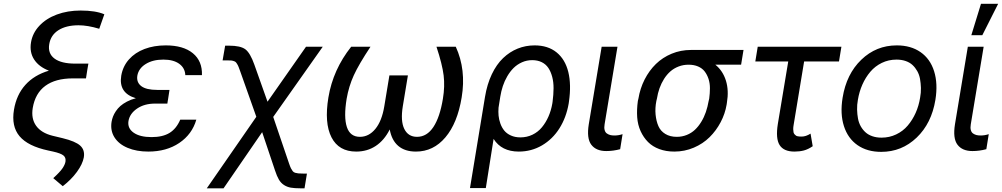

<svg xmlns="http://www.w3.org/2000/svg" viewBox="-20 -793 5307 1017"><path d="M532.7 -717.3 505.7 -640.6Q444.2 -659.1 396.3 -659.1Q330.3 -659.1 289.4 -633Q248.6 -606.9 240.8 -558.9Q232.6 -509.6 268.6 -482.8Q304.7 -456 378.6 -456H448.2L442.5 -423.3L435.4 -377.8H365.8Q274.1 -377.8 220.3 -338.4Q166.5 -299 153.4 -220.9Q144.2 -164.8 171.3 -126.8Q198.5 -88.8 258.5 -73.9L311.8 -61.1Q379.3 -44.7 404.8 -21.7Q430.4 1.4 424 40.5Q417.3 76.7 387.3 117.7Q357.2 158.7 312.5 193.2L262.1 150.6Q297.6 118.3 310.7 98.9Q323.9 79.5 326.7 63.9Q330.3 41.9 315.9 30.4Q301.5 18.8 261.4 9.9L235.8 4.3Q127.8 -18.8 83.6 -71.4Q39.4 -123.9 54 -211.6Q67.1 -290.8 114.2 -343.2Q161.2 -395.6 239 -418.7Q185.7 -439.3 160.7 -478Q135.7 -516.7 144.2 -568.2Q152.3 -617.9 188.4 -656.4Q224.4 -695 281.2 -716.1Q338.1 -737.2 407 -737.2Q486.5 -737.2 532.7 -717.3Z M869.3 -261.4H869L866.5 -244.3H801.1Q745 -244.3 706.1 -217.9Q667.3 -191.4 660.5 -152Q654.5 -113.6 687.9 -90.2Q721.2 -66.8 782.7 -66.8Q842 -66.8 878.2 -89.1Q914.4 -111.5 934.7 -159.1H1019.9Q997.5 -81.7 929.7 -35.9Q861.9 9.9 765.6 9.9Q703.1 9.9 656.1 -9.8Q609 -29.5 586.3 -65.5Q563.6 -101.6 571 -147.7Q573.5 -162.3 578.7 -175.8Q583.8 -189.3 593.8 -204.2Q603.7 -219.1 617.5 -231.4Q631.4 -243.6 652.5 -254.8Q673.7 -266 699.6 -272.7Q607.2 -300.1 622.2 -392Q630.7 -441.8 663 -478.2Q695.3 -514.6 745.6 -533.6Q795.8 -552.6 858 -552.6Q951 -552.6 1001.6 -511Q1052.2 -469.5 1049.7 -394.9H961.6Q959.9 -432.9 929.3 -455.1Q898.8 -477.3 845.2 -477.3Q789.1 -477.3 751.6 -453.8Q714.1 -430.4 707.4 -392Q702.1 -356.9 728.3 -336.8Q754.6 -316.8 812.5 -316.8H877.8Z M1075.3 204.5 1337.7 -174.4 1252.8 -414.1Q1246.8 -430.4 1243.8 -438.4Q1240.8 -446.4 1235.8 -454.4Q1230.8 -462.4 1227.5 -465Q1224.1 -467.7 1216.1 -470.2Q1208.1 -472.7 1201.2 -472.8Q1194.2 -473 1179.7 -473H1159.1L1172.6 -551.1H1193.2Q1253.9 -551.1 1279.7 -531.8Q1305.4 -512.4 1327.4 -450.3L1397 -254.3L1600.9 -545.5H1689.6L1427.2 -173.7L1511.4 73.9Q1516.7 89.5 1521.1 98.4Q1525.6 107.2 1530.4 113.5Q1535.2 119.7 1543.5 122.2Q1551.8 124.6 1560.4 125.5Q1568.9 126.4 1585.2 126.4H1605.8L1593 204.5H1572.4Q1540.5 204.5 1520.4 201Q1500.4 197.4 1484 186.8Q1467.7 176.1 1457.2 158.2Q1446.7 140.3 1436.8 110.1L1368.6 -93L1164.1 204.5Z M1840.2 -545.5H1942.5Q1880.7 -452.4 1854 -394Q1827.4 -335.6 1816.1 -269.9Q1800.1 -172.2 1817.3 -120.2Q1834.5 -68.2 1886.4 -68.2Q1933.9 -68.2 1968.4 -110.3Q2002.8 -152.3 2015.6 -230.1L2042.6 -393.5H2140.6L2113.6 -230.1Q2100.9 -152.3 2121.4 -110.3Q2142 -68.2 2188.9 -68.2Q2241.1 -68.2 2275.6 -120.2Q2310 -172.2 2326 -269.9Q2337 -335.6 2329.9 -393.6Q2322.8 -451.7 2291.9 -545.5H2394.2Q2449.9 -423.7 2425.4 -277Q2403.1 -141 2339.3 -65.5Q2275.6 9.9 2183.2 9.9Q2125 9.9 2089.8 -19.9Q2054.7 -49.7 2044.4 -107.2Q2015.3 -49.7 1970.2 -19.9Q1925.1 9.9 1866.5 9.9Q1774.5 9.9 1735.8 -65.7Q1697.1 -141.3 1719.5 -277Q1744 -424.4 1840.2 -545.5Z M2469.5 203.1 2549 -279.8Q2560 -346.9 2585 -399.5Q2610.1 -452.1 2644.9 -485.3Q2679.7 -518.5 2721.9 -535.5Q2764.2 -552.6 2811.8 -552.6Q2882.5 -552.6 2928.1 -515.6Q2973.7 -478.7 2990.2 -411.8Q3006.7 -344.8 2993.6 -254.3L2992.2 -244.3Q2979.4 -170.5 2943.2 -113.1Q2907 -55.8 2850.9 -22.9Q2794.7 9.9 2728 9.9Q2636.7 9.9 2594.5 -57.2L2553.3 203.1ZM2620.7 -222.7Q2619 -201 2620.9 -180.2Q2622.9 -159.4 2630.5 -138.3Q2638.1 -117.2 2651.1 -101.2Q2664.1 -85.2 2686.1 -75.3Q2708.1 -65.3 2736.5 -65.3Q2771 -65.3 2800.4 -79.5Q2829.9 -93.8 2850.5 -118.8Q2871.1 -143.8 2885.1 -175.6Q2899.1 -207.4 2905.5 -244.3L2907 -254.3Q2911.9 -292.3 2912.1 -325.3Q2912.3 -358.3 2905 -385.8Q2897.7 -413.4 2884.6 -433.1Q2871.4 -452.8 2849.6 -463.6Q2827.8 -474.4 2799 -474.4Q2770.2 -474.4 2744.9 -463.1Q2719.5 -451.7 2700.6 -433.1Q2681.8 -414.4 2667.1 -389.2Q2652.3 -364 2643.5 -337Q2634.6 -310 2630 -281.2Z M3166.9 -545.5H3250.7L3182.5 -134.9Q3179.3 -116.8 3182.7 -104.2Q3186.1 -91.6 3194.8 -85.8Q3203.5 -79.9 3212.9 -77.6Q3222.3 -75.3 3235.1 -75.3Q3256.4 -75.3 3277.7 -82.4L3264.9 -2.8Q3228.3 7.1 3191.1 7.1Q3137.4 7.1 3112 -26.5Q3086.6 -60 3098.7 -134.9Z M3358.7 -258.5 3361.5 -269.9Q3370.4 -324.6 3394.5 -372Q3418.7 -419.4 3454.2 -454Q3489.7 -488.6 3537.6 -508.5Q3585.6 -528.4 3639.9 -528.4H3918.3L3905.5 -450.3H3769.2Q3808.9 -418 3825.1 -365.9Q3841.3 -313.9 3830.3 -248.6L3828.8 -238.6Q3820.7 -190.3 3797.2 -145.8Q3773.8 -101.2 3738.6 -66.4Q3703.5 -31.6 3654.8 -10.8Q3606.2 9.9 3551.8 9.9Q3507.8 9.9 3472.1 -3.4Q3436.4 -16.7 3412.5 -40.8Q3388.5 -65 3373.2 -98.4Q3358 -131.7 3355.1 -172.2Q3352.3 -212.7 3358.7 -258.5ZM3459.5 -269.9 3456.7 -258.5Q3449.2 -220.2 3452.6 -185.7Q3456 -151.3 3467.5 -125Q3479 -98.7 3504.1 -83.5Q3529.1 -68.2 3564.6 -68.2Q3592.7 -68.2 3617.5 -78.1Q3642.4 -88.1 3661 -105.6Q3679.7 -123.2 3694.4 -147.4Q3709.2 -171.5 3718.8 -199.4Q3728.3 -227.3 3733.7 -258.5L3736.5 -269.9Q3740.4 -299 3740.4 -325.6Q3740.4 -352.3 3733 -375Q3725.5 -397.7 3712.5 -414.6Q3699.6 -431.5 3677.7 -440.9Q3655.9 -450.3 3627.1 -450.3Q3599.1 -450.3 3574.2 -440.7Q3549.4 -431.1 3530.7 -414.6Q3512.1 -398.1 3497.5 -375.2Q3483 -352.3 3473.5 -325.8Q3464.1 -299.4 3459.5 -269.9Z M4436.8 -545.5 4424 -467.3H4239.3L4183.9 -132.1Q4181.5 -119 4181.6 -108.8Q4181.8 -98.7 4183.2 -92.3Q4184.7 -85.9 4188.9 -81.3Q4193.2 -76.7 4196.6 -74.4Q4199.9 -72.1 4206.3 -71Q4212.7 -70 4216.3 -69.8Q4219.8 -69.6 4226.6 -69.6Q4248.6 -69.6 4273.4 -85.2L4284.8 -18.5Q4260.3 -1.8 4237.6 4.1Q4214.8 9.9 4188.2 9.9Q4131.4 9.9 4109.6 -24.5Q4087.7 -58.9 4100.1 -136.4L4155.2 -467.3H3980.8L3993.6 -545.5Z M4647.7 11.4Q4573.2 11.4 4522 -24.3Q4470.9 -60 4450.1 -125.2Q4429.3 -190.3 4443.2 -275.6Q4463.4 -400.9 4542.3 -476.7Q4621.1 -552.6 4730.1 -552.6Q4804.7 -552.6 4856 -516.9Q4907.3 -481.2 4927.9 -415.5Q4948.5 -349.8 4934.7 -264.2Q4914.4 -139.9 4835.6 -64.3Q4756.7 11.4 4647.7 11.4ZM4649.1 -63.9Q4691.1 -63.9 4726.9 -81Q4762.8 -98 4788 -127.7Q4813.2 -157.3 4830.1 -195Q4846.9 -232.6 4853.7 -275.6Q4858.7 -302.2 4858 -327.4Q4857.2 -352.6 4853.2 -375.2Q4849.1 -397.7 4838.6 -416.4Q4828.1 -435 4813.4 -448.7Q4798.7 -462.4 4777 -469.8Q4755.3 -477.3 4728.7 -477.3Q4686.8 -477.3 4650.9 -459.9Q4615.1 -442.5 4589.8 -412.6Q4564.6 -382.8 4547.9 -345Q4531.2 -307.2 4524.1 -264.2Q4519.2 -237.6 4519.9 -212.4Q4520.6 -187.1 4524.7 -165Q4528.8 -142.8 4539.2 -124.1Q4549.7 -105.5 4564.5 -92.2Q4579.2 -78.8 4600.9 -71.4Q4622.5 -63.9 4649.1 -63.9Z M5106.5 -545.5H5190.3L5122.2 -134.9Q5119 -116.8 5122.3 -104.2Q5125.7 -91.6 5134.4 -85.8Q5143.1 -79.9 5152.5 -77.6Q5161.9 -75.3 5174.7 -75.3Q5196 -75.3 5217.3 -82.4L5204.5 -2.8Q5168 7.1 5130.7 7.1Q5077.1 7.1 5051.7 -26.5Q5026.3 -60 5038.4 -134.9ZM5125 -606.5 5176.1 -772.7H5267L5183.2 -606.5Z"/></svg>

Font: Karasuma Gothic
Style: Italic
Weight: 400
Italic angle: -9.39999°
Designer: Rasmus Andersson / Ryoko Nishizuka
Foundry: Genbu
Version: Version 1.00